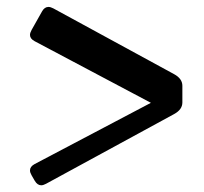

<svg xmlns="http://www.w3.org/2000/svg" viewBox="-20 -660 602 566"><path d="M517.6 -357.9Q517.6 -336.9 493.2 -323.7L115.7 -118.2Q107.4 -113.8 101.6 -113.8Q90.3 -113.8 82.5 -127L73.2 -143.1Q68.4 -151.4 68.4 -157.7Q68.4 -168.9 82 -176.3L424.8 -356.9L82 -538.6Q68.4 -545.9 68.4 -557.1Q68.4 -563 73.2 -571.8L104 -626.5Q111.3 -639.6 123 -639.6Q128.9 -639.6 137.2 -635.3L493.2 -441.4Q517.6 -428.2 517.6 -407.2Z"/></svg>

Font: Simply Serif
Style: Bold
Weight: 700
Designer: Wojciech Kalinowski "wmk69" (wmk69@o2.pl)
Foundry: Wojciech Kalinowski "wmk69" (wmk69@o2.pl)
Version: Version 1.0.0; 2022-02-18